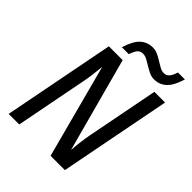

<svg xmlns="http://www.w3.org/2000/svg" viewBox="-233 -946 1066 1066"><g transform="rotate(45 300.0 -413.5)"><path d="M356.9 0 210.4 -551.8Q203.1 -473.1 193.8 -427.7L110.8 0H27.8L155.8 -658.7H264.2L414.1 -103Q419.9 -178.7 431.2 -236.8L513.2 -658.7H597.2L469.2 0ZM461.9 -706.1Q441.4 -706.1 422.9 -715.1Q404.3 -724.1 386.7 -735.1Q369.1 -746.1 352.3 -755.1Q335.4 -764.2 318.4 -764.2Q300.3 -764.2 288.6 -752.7Q276.9 -741.2 264.6 -706.1H210.4Q231 -772.9 261 -800Q291 -827.1 333.5 -827.1Q355 -827.1 373.8 -818.1Q392.6 -809.1 409.9 -798.1Q427.2 -787.1 443.6 -778.1Q460 -769 476.1 -769Q495.6 -769 507.8 -782.5Q520 -795.9 529.8 -827.1H584.5Q569.3 -779.8 553.5 -756.1Q537.6 -732.4 515.1 -719.2Q492.7 -706.1 461.9 -706.1Z"/></g></svg>

Font: Liberation Mono
Style: Italic
Weight: 400
Italic angle: -12°
Monospace: yes
Designer: Steve Matteson
Foundry: Ascender Corporation
Version: Version 2.1.5